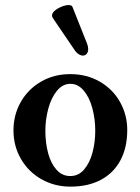

<svg xmlns="http://www.w3.org/2000/svg" viewBox="-20 -712 543 744"><path d="M32.2 -207Q32.2 -266.6 60.3 -316.4Q88.4 -366.2 138.7 -395.5Q189 -424.8 252 -424.8Q316.4 -424.8 366.9 -395.5Q417.5 -366.2 445.3 -316.4Q473.1 -266.6 473.1 -208Q473.1 -140.6 446.8 -91.1Q420.4 -41.5 370.8 -15.1Q321.3 11.2 252.9 11.2Q191.9 11.2 141.4 -17.1Q90.8 -45.4 61.5 -95.5Q32.2 -145.5 32.2 -207ZM349.1 -205.1Q349.1 -251.5 337.6 -293.5Q326.2 -335.4 304.2 -361.3Q282.2 -387.2 252.9 -387.2Q222.7 -387.2 200.4 -359.9Q178.2 -332.5 167 -290.5Q155.8 -248.5 155.8 -205.1Q155.8 -157.7 166.7 -117.7Q177.7 -77.6 199.5 -53.7Q221.2 -29.8 252 -29.8Q284.7 -29.8 306.4 -55.7Q328.1 -81.5 338.6 -121.6Q349.1 -161.6 349.1 -205.1ZM184.1 -643.1Q181.6 -647.9 181.6 -651.9Q181.6 -661.6 192.6 -670.9Q203.6 -680.2 219 -686.3Q234.4 -692.4 246.1 -692.4Q257.8 -692.4 260.7 -685.5L317.4 -543Q321.8 -531.2 321.8 -522Q321.8 -510.3 315.9 -503.4Q310.1 -496.6 301.3 -496.6Q293 -496.6 283.9 -502.7Q274.9 -508.8 267.1 -521Z"/></svg>

Font: JuniusX
Style: Bold
Weight: 700
Designer: Peter S. Baker
Foundry: Briery Creek Software
Version: Version 1.004